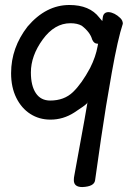

<svg xmlns="http://www.w3.org/2000/svg" viewBox="-20 -738 540 777"><path d="M377 -561H376Q359.9 -561 353 -578.1Q344.7 -607.9 311 -633.8Q293 -644 265.1 -644Q200.7 -644 152.8 -578.1Q105 -512.2 105 -444.8Q105 -391.1 125 -361.1Q145 -331.1 183.1 -331.1Q239.7 -331.1 275.4 -365.5Q311 -399.9 344.7 -462.9Q367.7 -508.8 375 -550.8Q376 -557.1 377 -561ZM313 19Q278.8 19 278.8 -8.8Q278.8 -19 280.8 -27.8Q335 -323.2 335 -329.1L333 -320.8Q324.7 -311 280.3 -282.5Q235.8 -253.9 184.1 -253.9Q138.7 -253.9 102.8 -276.9Q66.9 -299.8 45.9 -342.3Q24.9 -384.8 24.9 -441.9Q24.9 -544.9 91.8 -630.9Q166 -717.8 260.7 -717.8Q342.8 -717.8 381.8 -667L394 -652.8Q395 -655.8 396 -668Q398.9 -689 419.9 -689Q443.8 -687 466.8 -665Q477.1 -654.8 477.1 -642.1Q457 -582 432.4 -444.1Q407.7 -306.2 388.9 -177Q370.1 -47.9 364.7 -7.8Q360.8 17.1 313 19Z"/></svg>

Font: LXGW WenKai Mono Screen
Style: Regular
Weight: 400
Monospace: yes
Designer: LXGW / Fontworks Inc.
Foundry: LXGW / Fontworks Inc.
Version: Version 1.330;April 28,2024